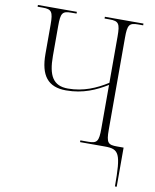

<svg xmlns="http://www.w3.org/2000/svg" viewBox="-98 -788 869 1073"><g transform="rotate(10 336.0 -252.0)"><path d="M629 210H639V-12H602C551 -12 540 -21 540 -96V-619C540 -691 549 -704 600 -704H628V-714H409V-704H438C489 -704 498 -691 498 -618V-355C435 -315 363 -283 275 -283C191 -283 161 -336 161 -448V-618C161 -691 169 -704 221 -704H250V-714H29V-704H59C108 -704 118 -691 118 -619V-452C118 -330 163 -271 266 -271C364 -271 436 -305 498 -343V-95C498 -23 489 -10 439 -10H394V0H534C616 0 629 22 629 210Z"/></g></svg>

Font: Noto Serif Display SemiCondensed ExtraLight
Style: Regular
Weight: 200
Width: 4
Designer: Monotype Design Team
Foundry: Monotype Imaging Inc.
Version: Version 2.009